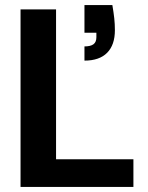

<svg xmlns="http://www.w3.org/2000/svg" viewBox="-20 -737 585 757"><path d="M61 0V-700H201V-109H506V0ZM313 -498V-554Q337 -554 348.5 -562.5Q360 -571 360 -590V-608H313V-717H423Q428 -688 430.5 -665Q433 -642 433 -618Q433 -560 402.5 -529Q372 -498 313 -498Z"/></svg>

Font: DM Sans 28pt ExtraBold
Style: Regular
Weight: 800
Version: Version 4.004;gftools[0.9.30]